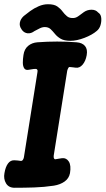

<svg xmlns="http://www.w3.org/2000/svg" viewBox="-41 -875 500 908"><path d="M28 13Q0 13 -12.5 -8Q-25 -29 -20 -56Q-15 -86 -3 -102Q9 -118 27 -117Q35 -117 42.5 -116Q50 -115 58 -114Q64 -114 67.5 -119.5Q71 -125 72 -131L136 -533Q138 -541 135 -545.5Q132 -550 125 -549Q118 -549 110.5 -547.5Q103 -546 95 -545Q80 -542 73.5 -552Q67 -562 67 -579Q67 -596 70 -615Q74 -643 92 -658Q110 -673 136 -675Q230 -682 321 -675Q348 -673 361 -657.5Q374 -642 369 -614Q364 -586 349.5 -569Q335 -552 316 -555Q311 -556 304.5 -556.5Q298 -557 290 -558Q285 -559 282 -553.5Q279 -548 277 -541L213 -139Q212 -130 214.5 -125.5Q217 -121 222 -122Q229 -123 237 -124.5Q245 -126 253 -127Q273 -129 284.5 -111Q296 -93 290 -56Q285 -31 264.5 -16.5Q244 -2 214 3Q167 10 120.5 11.5Q74 13 28 13ZM60 -738Q50 -752 53 -768.5Q56 -785 71 -799Q83 -809 101.5 -822.5Q120 -836 142 -845.5Q164 -855 186 -855Q215 -855 230 -844.5Q245 -834 254.5 -821Q264 -808 276 -798Q288 -788 309 -790Q320 -791 333 -801Q346 -811 356 -818Q372 -829 392 -829Q412 -829 423 -816L428 -812Q437 -804 438 -787.5Q439 -771 434 -755Q429 -739 417 -729Q395 -710 358.5 -696Q322 -682 292 -682Q262 -682 245.5 -692Q229 -702 219 -714.5Q209 -727 198.5 -737Q188 -747 171 -747Q159 -747 147 -741Q135 -735 122 -728Q106 -716 90 -717.5Q74 -719 63 -733Z"/></svg>

Font: Winky Sans SemiBold
Style: Italic
Weight: 600
Italic angle: -8.97852°
Designer: Simon Atzbach
Foundry: typofactur
Version: Version 1.205